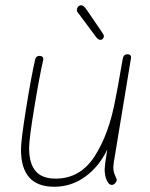

<svg xmlns="http://www.w3.org/2000/svg" viewBox="-20 -714 572 732"><path d="M414 -96Q412 -82 412 -77Q412 -59 418.5 -45.5Q425 -32 425 -28Q425 -22 419 -15.5Q413 -9 406 -9Q395 -9 387 -26.5Q379 -44 379 -69Q379 -75 381 -91L389 -144Q358 -79 305 -40.5Q252 -2 187 -2Q123 -2 91.5 -37.5Q60 -73 60 -144Q60 -179 79.5 -300.5Q99 -422 114 -487Q117 -501 131 -501Q138 -501 142 -497Q146 -493 145 -487Q130 -421 110.5 -302.5Q91 -184 91 -150Q91 -91 115.5 -62Q140 -33 192 -33Q286 -33 341 -118.5Q396 -204 420 -336L428 -377L448 -490Q451 -507 466 -507Q482 -507 479 -490ZM347 -572 283 -658Q279 -663 276 -667Q273 -671 273 -676Q273 -683 278 -688.5Q283 -694 289 -694Q299 -694 311 -676L369 -591Q376 -581 376 -576Q376 -570 372 -566Q368 -562 363 -562Q355 -562 347 -572Z"/></svg>

Font: Mali ExtraLight
Style: Italic
Weight: 275
Italic angle: -10°
Version: Version 1.000; ttfautohint (v1.6)